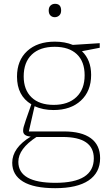

<svg xmlns="http://www.w3.org/2000/svg" viewBox="-20 -748 587 1005"><path d="M269 237Q157 237 100.5 202.5Q44 168 44 104Q44 26 141 -33Q101 -36 101 -63Q101 -72 103.5 -82.5Q106 -93 115 -119Q124 -145 144 -202Q69 -247 69 -347Q69 -432 122.5 -481Q176 -530 267 -530Q320 -530 361 -513L502 -522V-498L409 -480Q457 -434 457 -356Q457 -271 403.5 -221.5Q350 -172 260 -172Q205 -172 161 -192L131 -60H314Q407 -60 455.5 -24.5Q504 11 504 80Q504 156 444 196.5Q384 237 269 237ZM261 -199Q337 -199 380 -240Q423 -281 423 -354Q423 -426 382 -464.5Q341 -503 266 -503Q189 -503 146.5 -462.5Q104 -422 104 -348Q104 -278 145 -238.5Q186 -199 261 -199ZM270 209Q471 209 471 81Q471 -31 308 -31H171Q76 31 76 99Q76 209 270 209ZM267 -658Q253 -658 244 -667Q235 -676 235 -693Q235 -710 244.5 -719Q254 -728 268 -728Q300 -728 300 -693Q300 -676 290 -667Q280 -658 267 -658Z"/></svg>

Font: Bitter ExtraLight
Style: Regular
Weight: 200
Designer: Sol Matas, and Bitter project Authors
Foundry: Sol Matas
Version: Version 2.001